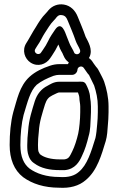

<svg xmlns="http://www.w3.org/2000/svg" viewBox="-20 -788 551 895"><path d="M145.2 -560.7 152.8 -573.1C169.7 -596.6 176.9 -616.3 188.8 -634.1C203.2 -655.8 214 -675.6 229.7 -691.3C235.3 -696.9 240.3 -702.8 243.9 -707.8C252.2 -717.2 258.3 -719.3 270 -717.3C280.7 -715.6 288.5 -710.5 295.7 -691.8C308.6 -659.7 322.1 -629.5 332.3 -599.1C337.7 -583 347.6 -569.6 352.6 -556.2C358.2 -541.2 343.8 -531 331.4 -537C323.7 -540.7 328.8 -541.3 313.3 -567.1C304.5 -580.8 299.7 -598.1 290 -620.8C285.4 -631.5 267.5 -695.8 236.2 -648.9C226.7 -634.7 213.4 -616.5 204.4 -596.7C195.4 -578.7 191.7 -572.5 180.4 -556.2L171.2 -542.9C160.6 -526.5 133 -541.8 145.2 -560.7ZM213.2 -515.6 221.6 -527.8C234.6 -546.7 241.8 -560 252.1 -580.6C256.9 -568 261.3 -556.1 270.8 -540.8C275.2 -533.2 280.5 -506.1 309.6 -492C346.3 -474.2 383.7 -493 397.5 -522.9C413.8 -557.8 390.5 -594.1 379.1 -616.6C368.5 -648.1 354.1 -680.6 342.3 -710.2C330.8 -739.5 308.7 -761.7 278 -766.7C249.9 -771.4 223.1 -761 204.8 -739C201.7 -735.3 200.4 -732.7 194.3 -726.7C173.7 -706.1 160.4 -684 146.9 -661.4C131.3 -637.7 122 -618.4 110.7 -600.1L102.8 -587.3C81.1 -553.6 95.1 -513.6 123.1 -495.8C156.1 -474.7 194.5 -488 213.2 -515.6ZM404 -292C404 -306.7 402.2 -321.5 400 -333.6C399 -359.6 387.8 -381.3 381.4 -394.2C373 -410.8 359.7 -407 341 -407H255C229.7 -407 209.7 -392.3 201.8 -388.4C171.3 -373.1 153 -349.1 142.2 -316.5C129.9 -275.7 114.3 -231.7 111.1 -176.9C108.6 -152 107 -138.4 107 -112C107 -94.6 107 -78.7 113.6 -61.2C116.8 -52.7 121.4 -38.7 139.4 -26.9C171.4 -2.8 213.2 5 258 5H281C281.8 5 282.9 4.9 283.5 4.9C329.6 0.3 350.2 -34 361.7 -60.5C376 -89.4 385.9 -122.7 393.1 -153.2C402.3 -183 401.2 -214.6 402.9 -239.1C403.6 -247.4 404 -256.4 404 -265ZM354 -292V-265C354 -232.6 349.3 -186 344.6 -165.6C338 -136.9 328.2 -105.4 316.6 -82.2C304.5 -57.9 300.9 -47.7 279.7 -45H258C218.2 -45 185.7 -53.9 168.6 -67.5C168 -68 167.1 -68.7 165.9 -69.4C164.9 -70.8 163 -74.3 159.9 -80.3C157.7 -86.8 157 -95.3 157 -112C157 -136.6 158.3 -146.8 160.9 -173.1C163.6 -221.9 176.8 -258 189.8 -301.5C197.6 -324.2 205.6 -334.3 224.2 -343.6C236.6 -349.9 251.5 -357 255 -357H341C342 -357 342.4 -357 343.4 -357C347.3 -347.5 350 -337.3 350 -331C350 -318.6 354 -305.6 354 -292ZM396.8 -434.5C404.3 -419.4 414.2 -398.7 418.8 -389.4C428.6 -359.6 436 -327 436 -292V-265C436 -254.9 435.7 -244.9 435.1 -235.8L433.1 -209.8C431.7 -189 428.4 -159.1 424.9 -144.7C404.6 -78.7 386.3 -18.8 347.7 13C327.9 30.7 299.9 39.9 257.7 37.1C257.1 37 256.4 37 256 37C196.4 37 150.1 21.1 118 -2C91 -23 75 -57.2 75 -112C75 -161.6 80.1 -214.2 90 -252.1C108.9 -313.8 120.2 -363.8 151.2 -393C173.7 -410.8 197.8 -422.3 229.4 -434.5C239.7 -437.8 247.5 -439 255 -439H316C329.6 -439 340.4 -450.6 341 -462.8C341.6 -476.4 360 -484 369.8 -472.3C376.1 -462.8 381.4 -455.8 388.5 -445.7C391.3 -441.7 395.7 -438.9 396.8 -434.5ZM296.6 -489H255C241.2 -489 227.2 -486.4 213.1 -481.7C178.6 -470.2 144.4 -454.3 118.2 -430.5C70.1 -386.8 59.4 -322.6 42 -265.9C29.6 -219.5 25 -165.2 25 -112C25 -46.9 45.4 5.2 88 38C130.8 69.2 186.5 86.8 255.2 87C304.4 90.1 347.8 79.6 380.3 51C434.1 6 453.5 -67.6 472.9 -130.6C479.5 -152.1 481.5 -184.1 482.9 -206.2L484.9 -232.2C485.7 -243.1 486 -253.7 486 -265V-292C486 -335.1 476.4 -374.9 465.7 -406.9C461.3 -420 450.6 -438.7 444.4 -451.2C440.2 -459.6 435.6 -469.1 428 -476.5C424.3 -481.7 420.3 -487.3 416.4 -492.4L410.8 -500.9C388.2 -534.8 342 -534.1 316 -513.8C307.8 -507.4 301.9 -500.5 296.6 -489Z"/></svg>

Font: HoneyBee
Style: Str
Weight: 700
Foundry: Cannot Into Space Fonts
Version: Version 0.89